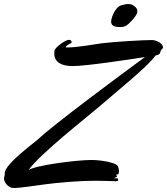

<svg xmlns="http://www.w3.org/2000/svg" viewBox="-100 -916 834 959"><path d="M483 -45H488C492 -45 494 -52 494 -62C494 -71 491 -83 487 -89C477 -100 429 -115 360 -117H357C286 -117 76 -91 42 -66C103 -150 319 -318 401 -388C480 -457 639 -584 677 -639C705 -643 699 -657 704 -665C708 -671 714 -673 714 -679C714 -701 679 -716 659 -716C616 -716 476 -708 410 -700C355 -692 285 -679 235 -679C230 -679 228 -679 228 -681C228 -686 245 -696 252 -699C256 -700 258 -703 258 -706C258 -711 253 -717 244 -717C226 -717 175 -679 172 -663C172 -660 171 -654 171 -648C171 -625 183 -586 263 -586C329 -586 527 -616 624 -631C520 -555 166 -293 91 -221C70 -202 -71 -100 -76 -54C-76 -47 -77 -42 -77 -37C-79 -33 -80 -29 -80 -25C-80 -10 -69 9 -49 19C-45 22 -38 23 -28 23C30 23 179 -13 384 -13C411 -13 440 -12 470 -11H477C486 -11 490 -12 490 -17C490 -18 490 -21 487 -26C484 -26 481 -25 478 -25C475 -25 469 -26 469 -26C469 -28 484 -29 484 -35C484 -38 481 -41 481 -44C481 -45 482 -45 483 -45ZM460 -832C457 -823 455 -815 455 -808C455 -789 470 -781 497 -781C498 -781 501 -781 502 -781C508 -781 514 -781 527 -786C544 -794 578 -832 585 -851C586 -854 586 -857 586 -860C586 -869 581 -879 571 -885C564 -891 555 -896 540 -896C532 -896 518 -893 504 -889C484 -883 466 -851 460 -832Z"/></svg>

Font: Oregano
Style: Italic
Weight: 400
Italic angle: -12°
Designer: Astigmatic (AOETI)
Foundry: Astigmatic (AOETI)
Version: Version 1.000